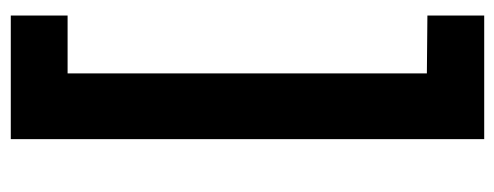

<svg xmlns="http://www.w3.org/2000/svg" viewBox="-308 -432 940 365"><g transform="rotate(90 162.5 -250.0)"><path d="M10 -700H245V200H10V92H120V-591L10 -592Z"/></g></svg>

Font: Fivo Sans
Style: Regular
Weight: 700
Designer: Alexander Slobzheninov
Foundry: Alexander Slobzheninov
Version: 1.0